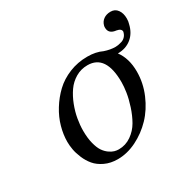

<svg xmlns="http://www.w3.org/2000/svg" viewBox="-132 -693 837 837"><g transform="rotate(-30 286.0 -274.5)"><path d="M162.1 -170.9Q162.1 -134.3 169.2 -106.4Q176.3 -78.6 186.8 -63.2Q197.3 -47.9 210.9 -38.3Q224.6 -28.8 235.4 -25.9Q246.1 -22.9 256.8 -22.9Q291.5 -22.9 319.8 -42.7Q348.1 -62.5 364.7 -91.6Q381.3 -120.6 392.8 -156Q404.3 -191.4 408.7 -220.2Q413.1 -249 413.1 -271Q413.1 -409.2 320.8 -409.2Q288.1 -409.2 260.7 -393.1Q233.4 -377 215.6 -351.3Q197.8 -325.7 185.3 -293.5Q172.9 -261.2 167.5 -230.2Q162.1 -199.2 162.1 -170.9ZM78.1 -163.1Q78.1 -199.7 88.9 -238.3Q99.6 -276.9 122.1 -313.2Q144.5 -349.6 174.8 -378.4Q205.1 -407.2 247.8 -424.6Q290.5 -441.9 338.9 -441.9Q381.8 -441.9 413.1 -426.8Q441.9 -417 467.8 -417Q474.1 -417 481.4 -418.2Q488.8 -419.4 499.3 -422.6Q509.8 -425.8 517.8 -434.1Q525.9 -442.4 528.8 -454.1Q529.8 -455.1 529.8 -458Q529.8 -473.1 506.8 -477.1Q469.2 -481 469.2 -512.2Q469.2 -519 470.2 -522Q474.6 -540 489 -550.5Q503.4 -561 524.9 -561Q546.9 -561 559.3 -543.9Q571.8 -526.9 571.8 -500Q571.8 -484.9 567.9 -473.1Q558.6 -432.6 530.5 -409.9Q502.4 -387.2 461.9 -387.2Q494.1 -343.8 494.1 -277.8Q494.1 -220.2 470.9 -166Q447.8 -111.8 410.9 -73.2Q374 -34.7 326.7 -11.2Q279.3 12.2 231.9 12.2Q195.8 12.2 167.5 -1.2Q139.2 -14.6 122.8 -34.2Q106.4 -53.7 95.9 -78.6Q85.4 -103.5 81.8 -124.3Q78.1 -145 78.1 -163.1Z"/></g></svg>

Font: Linux Libertine G
Style: Italic
Weight: 400
Italic angle: -12°
Designer: Philipp H. Poll
Foundry: Philipp H. Poll
Version: Version 5.1.3